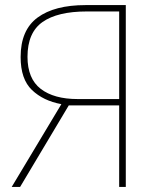

<svg xmlns="http://www.w3.org/2000/svg" viewBox="-20 -734 617 754"><path d="M448 -689V-345H285Q192 -345 140 -385Q88 -425 88 -511Q88 -606 147 -647.5Q206 -689 321 -689ZM250 -320H448V0H474V-714H316Q194 -714 127.5 -665Q61 -616 61 -510Q61 -423 105.5 -380.5Q150 -338 221 -325L26 0H59Z"/></svg>

Font: Noto Sans UI Thin
Style: Regular
Weight: 250
Designer: Monotype Design Team
Foundry: Monotype Imaging Inc.
Version: Version 1.901